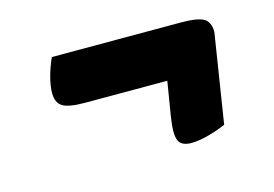

<svg xmlns="http://www.w3.org/2000/svg" viewBox="-60 -566 847 593"><g transform="rotate(-15 364.0 -270.0)"><path d="M488 -86Q457 -86 448 -105.5Q439 -125 447 -177L492 -453L645 -399L600 -114Q566 -100 537.5 -93Q509 -86 488 -86ZM203 -291Q151 -291 131.5 -303Q112 -315 112 -346Q112 -367 119 -394.5Q126 -422 140 -454H553Q606 -454 625.5 -442.5Q645 -431 645 -399L617 -291Z"/></g></svg>

Font: Lemonada
Style: Regular
Weight: 400
Designer: Mohamed Gaber (Arabic), Eduardo Tunni (Latin)
Foundry: Kief Type Foundry
Version: Version 4.005